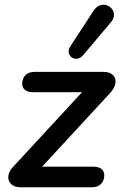

<svg xmlns="http://www.w3.org/2000/svg" viewBox="-20 -792 512 812"><path d="M66 0H369C401 0 421 -20 421 -51C421 -74 404 -87 375 -87H158L446 -399C486 -442 471 -488 418 -488H126C94 -488 74 -469 74 -438C74 -415 91 -402 120 -402H327L35 -86C-2 -47 15 0 66 0ZM331 -558 450 -699C492 -749 415 -806 376 -747L278 -597C251 -557 301 -523 331 -558Z"/></svg>

Font: SN Pro Semibold
Style: Italic
Weight: 600
Italic angle: -9°
Designer: Tobias Whetton
Foundry: Supernotes
Version: Version 1.001;Glyphs 3.2 (3249)